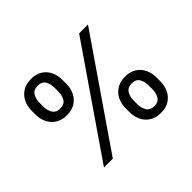

<svg xmlns="http://www.w3.org/2000/svg" viewBox="-158 -985 1243 1243"><g transform="rotate(-45 463.5 -363.5)"><path d="M101.6 -554.7V-592.8Q101.6 -632.8 118.2 -666Q134.8 -699.2 166.3 -719.2Q197.8 -739.3 243.2 -739.3Q289.6 -739.3 320.8 -719.2Q352.1 -699.2 367.9 -666Q383.8 -632.8 383.8 -592.8V-554.7Q383.8 -515.1 367.7 -481.7Q351.6 -448.2 320.3 -428.2Q289.1 -408.2 243.2 -408.2Q197.3 -408.2 165.5 -428.2Q133.8 -448.2 117.7 -481.7Q101.6 -515.1 101.6 -554.7ZM173.8 -592.8V-554.7Q173.8 -521.5 189.5 -495.6Q205.1 -469.7 243.2 -469.7Q280.8 -469.7 296.1 -495.6Q311.5 -521.5 311.5 -554.7V-592.8Q311.5 -626 296.6 -651.9Q281.7 -677.7 243.2 -677.7Q206.1 -677.7 189.9 -651.9Q173.8 -626 173.8 -592.8ZM543 -134.8V-172.9Q543 -212.9 559.3 -246.1Q575.7 -279.3 607.4 -299.3Q639.2 -319.3 684.6 -319.3Q731 -319.3 762.2 -299.3Q793.5 -279.3 809.3 -246.1Q825.2 -212.9 825.2 -172.9V-134.8Q825.2 -95.2 809.1 -61.8Q793 -28.3 761.7 -8.3Q730.5 11.7 684.6 11.7Q638.7 11.7 606.9 -8.3Q575.2 -28.3 559.1 -61.8Q543 -95.2 543 -134.8ZM615.2 -172.9V-134.8Q615.2 -101.6 630.9 -75.7Q646.5 -49.8 684.6 -49.8Q722.2 -49.8 737.5 -75.7Q752.9 -101.6 752.9 -134.8V-172.9Q752.9 -206.1 738 -231.9Q723.1 -257.8 684.6 -257.8Q647.5 -257.8 631.3 -231.9Q615.2 -206.1 615.2 -172.9ZM172.9 0 672.9 -727.5H753.9L253.9 0Z"/></g></svg>

Font: Inter V
Style: Weight 400 Optical size 14.0
Weight: 400
Designer: Rasmus Andersson
Foundry: rsms
Version: Version 4.000;git-4fc901f